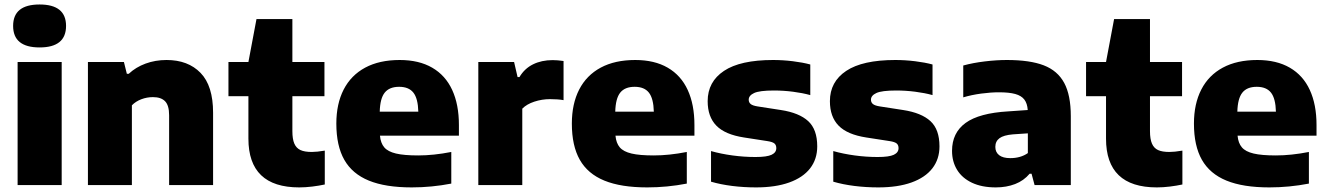

<svg xmlns="http://www.w3.org/2000/svg" viewBox="-20 -825 5918 856"><path d="M58.5 0V-548.5H255V0ZM38.5 -709.5Q38.5 -805 156.5 -805Q274.5 -805 274.5 -709.5Q274.5 -613.5 156.5 -613.5Q38.5 -613.5 38.5 -709.5Z M372 -548.5H532.5L545.5 -496H554Q585.5 -525.5 629 -541.5Q672.5 -557.5 722.5 -557.5Q818.5 -557.5 874.2 -500Q930 -442.5 930 -322.5V0H734V-311Q734 -355 716 -373.5Q698 -392 662 -392Q635 -392 610 -382.5Q585 -373 568 -355.5V0H372Z M1428 -153.5V-2.5Q1402.5 3 1372 6.8Q1341.5 10.5 1314 10.5Q1087.5 10.5 1087.5 -207V-396H998.5V-548.5H1087.5L1123.5 -740H1283.5V-548.5H1426.5V-396H1283.5V-240.5Q1283.5 -205 1292.2 -184.8Q1301 -164.5 1319.5 -156Q1338 -147.5 1370 -147.5Q1392.5 -147.5 1428 -153.5Z M2026 -220H1674Q1677 -187 1693.2 -168Q1709.5 -149 1745.5 -140.5Q1781.5 -132 1844.5 -132Q1913 -132 1992 -147.5V-6.5Q1904.5 10.5 1815.5 10.5Q1698.5 10.5 1624.5 -19.8Q1550.5 -50 1515 -112.5Q1479.5 -175 1479.5 -274Q1479.5 -362 1512.2 -425.8Q1545 -489.5 1608.2 -523.5Q1671.5 -557.5 1762 -557.5Q1848 -557.5 1907 -523.2Q1966 -489 1996 -424Q2026 -359 2026 -267.5ZM1673 -327H1845Q1843.5 -386 1823 -412Q1802.5 -438 1759.5 -438Q1716 -438 1695.2 -412Q1674.5 -386 1673 -327Z M2112.5 -548.5H2272L2287.5 -481.5H2296Q2318.5 -519.5 2356.5 -538.2Q2394.5 -557 2444 -557Q2465.5 -557 2492.5 -553V-378.5Q2468 -383 2432 -383Q2396.5 -383 2362.2 -371.8Q2328 -360.5 2308.5 -340.5V0H2112.5Z M3076 -220H2724Q2727 -187 2743.2 -168Q2759.5 -149 2795.5 -140.5Q2831.5 -132 2894.5 -132Q2963 -132 3042 -147.5V-6.5Q2954.5 10.5 2865.5 10.5Q2748.5 10.5 2674.5 -19.8Q2600.5 -50 2565 -112.5Q2529.5 -175 2529.5 -274Q2529.5 -362 2562.2 -425.8Q2595 -489.5 2658.2 -523.5Q2721.5 -557.5 2812 -557.5Q2898 -557.5 2957 -523.2Q3016 -489 3046 -424Q3076 -359 3076 -267.5ZM2723 -327H2895Q2893.5 -386 2873 -412Q2852.5 -438 2809.5 -438Q2766 -438 2745.2 -412Q2724.5 -386 2723 -327Z M3150 -15V-151.5Q3194 -139 3245.5 -132Q3297 -125 3348 -125Q3399 -125 3420 -135Q3441 -145 3441 -164.5Q3441 -178.5 3432.5 -185.5Q3424 -192.5 3401 -196L3297.5 -212Q3212.5 -225 3173.8 -264.8Q3135 -304.5 3135 -374Q3135 -460.5 3207.8 -509Q3280.5 -557.5 3426.5 -557.5Q3470.5 -557.5 3515 -552Q3559.5 -546.5 3592.5 -537.5V-401Q3558.5 -410.5 3515.8 -416Q3473 -421.5 3430.5 -421.5Q3366 -421.5 3342 -410.2Q3318 -399 3318 -380.5Q3318 -368.5 3326.8 -361.2Q3335.5 -354 3358 -350.5L3461.5 -334.5Q3543 -322 3583.2 -285Q3623.5 -248 3623.5 -172.5Q3623.5 -115.5 3591.8 -74.5Q3560 -33.5 3498.8 -11.5Q3437.5 10.5 3351 10.5Q3296 10.5 3244.2 4Q3192.5 -2.5 3150 -15Z M3695 -15V-151.5Q3739 -139 3790.5 -132Q3842 -125 3893 -125Q3944 -125 3965 -135Q3986 -145 3986 -164.5Q3986 -178.5 3977.5 -185.5Q3969 -192.5 3946 -196L3842.5 -212Q3757.5 -225 3718.8 -264.8Q3680 -304.5 3680 -374Q3680 -460.5 3752.8 -509Q3825.5 -557.5 3971.5 -557.5Q4015.5 -557.5 4060 -552Q4104.5 -546.5 4137.5 -537.5V-401Q4103.5 -410.5 4060.8 -416Q4018 -421.5 3975.5 -421.5Q3911 -421.5 3887 -410.2Q3863 -399 3863 -380.5Q3863 -368.5 3871.8 -361.2Q3880.5 -354 3903 -350.5L4006.5 -334.5Q4088 -322 4128.2 -285Q4168.5 -248 4168.5 -172.5Q4168.5 -115.5 4136.8 -74.5Q4105 -33.5 4043.8 -11.5Q3982.5 10.5 3896 10.5Q3841 10.5 3789.2 4Q3737.5 -2.5 3695 -15Z M4754 -307V0H4592.5L4579 -50.5H4570.5Q4544.5 -19.5 4505.8 -4.5Q4467 10.5 4419.5 10.5Q4357.5 10.5 4313.5 -10.2Q4269.5 -31 4247 -67.8Q4224.5 -104.5 4224.5 -152.5Q4224.5 -233 4285 -277Q4345.5 -321 4476 -328.5L4562 -334.5Q4560 -364 4546.8 -381.2Q4533.5 -398.5 4506.2 -406Q4479 -413.5 4433.5 -413.5Q4397.5 -413.5 4354.5 -407.8Q4311.5 -402 4274.5 -391V-533Q4318.5 -545 4370.5 -551.2Q4422.5 -557.5 4469 -557.5Q4571.5 -557.5 4633.2 -533.8Q4695 -510 4724.5 -455.5Q4754 -401 4754 -307ZM4562.5 -142.5V-230.5L4496 -226Q4454.5 -222.5 4436 -208.8Q4417.5 -195 4417.5 -170Q4417.5 -146.5 4434.5 -133.2Q4451.5 -120 4484 -120Q4530.5 -120 4562.5 -142.5Z M5251.5 -153.5V-2.5Q5226 3 5195.5 6.8Q5165 10.5 5137.5 10.5Q4911 10.5 4911 -207V-396H4822V-548.5H4911L4947 -740H5107V-548.5H5250V-396H5107V-240.5Q5107 -205 5115.8 -184.8Q5124.5 -164.5 5143 -156Q5161.5 -147.5 5193.5 -147.5Q5216 -147.5 5251.5 -153.5Z M5849.5 -220H5497.5Q5500.5 -187 5516.8 -168Q5533 -149 5569 -140.5Q5605 -132 5668 -132Q5736.5 -132 5815.5 -147.5V-6.5Q5728 10.5 5639 10.5Q5522 10.5 5448 -19.8Q5374 -50 5338.5 -112.5Q5303 -175 5303 -274Q5303 -362 5335.8 -425.8Q5368.5 -489.5 5431.8 -523.5Q5495 -557.5 5585.5 -557.5Q5671.5 -557.5 5730.5 -523.2Q5789.5 -489 5819.5 -424Q5849.5 -359 5849.5 -267.5ZM5496.5 -327H5668.5Q5667 -386 5646.5 -412Q5626 -438 5583 -438Q5539.5 -438 5518.8 -412Q5498 -386 5496.5 -327Z"/></svg>

Font: Encode Sans Semi Expanded ExBd
Style: Regular
Weight: 800
Width: 6
Designer: Multiple Designers
Foundry: Impallari Type
Version: Version 2.000